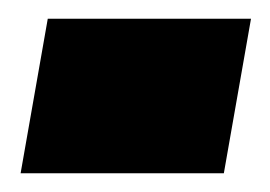

<svg xmlns="http://www.w3.org/2000/svg" viewBox="-20 -340 288 205"><path d="M2 -155H219L248 -320H31Z"/></svg>

Font: Jost Black
Style: Italic
Weight: 900
Italic angle: -5°
Version: Version 3.710